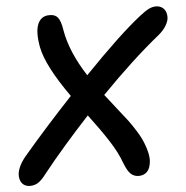

<svg xmlns="http://www.w3.org/2000/svg" viewBox="-63 -749 796 821"><g transform="rotate(-5 335.5 -339.0)"><path d="M33.2 21Q19.5 21 9 14.6Q-1.5 8.3 -6.6 -3.7Q-11.7 -15.6 -11.2 -31Q-10.7 -46.4 -1.5 -66.4Q7.8 -86.4 24.9 -106.9Q124 -223.6 240.2 -347.2Q143.1 -483.9 127 -565.9Q114.7 -632.8 128.9 -666Q143.1 -699.2 178.2 -699.2Q202.6 -700.2 214.8 -685.1Q227.1 -669.9 232.9 -631.8Q248.5 -536.6 317.9 -429.2Q472.2 -589.4 564.9 -662.1Q590.3 -682.1 605.7 -689.5Q621.1 -696.8 636.2 -696.8Q649.9 -696.8 660.9 -689.9Q671.9 -683.1 677 -670.9Q682.1 -658.7 681.2 -643.6Q680.2 -628.4 668.9 -609.9Q657.7 -591.3 637.2 -574.2Q520 -479.5 382.8 -338.9Q396.5 -320.8 428.2 -281Q460 -241.2 475.3 -220.9Q490.7 -200.7 509 -171.1Q527.3 -141.6 536.1 -118.2Q555.2 -69.8 552.5 -39.3Q549.8 -8.8 535.9 5.1Q522 19 500 19Q480.5 19 466.3 6.3Q452.1 -6.3 438 -43Q422.4 -86.9 389.9 -137.7Q357.4 -188.5 305.2 -257.8Q188.5 -131.8 105 -26.9Q84 1 68.4 11Q52.7 21 33.2 21Z"/></g></svg>

Font: Shantell Sans Bouncy
Style: Italic
Weight: 500
Italic angle: -11.31°
Designer: Stephen Nixon, Anya Danilova, Shantell Martin
Foundry: Arrow Type
Version: Version 1.006;[9816181b4]